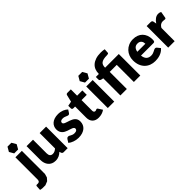

<svg xmlns="http://www.w3.org/2000/svg" viewBox="139 -1919 3265 3265"><g transform="rotate(-45 1771.5 -287.0)"><path d="M220 -518.5V1V37.5L201.5 102L159 150.5L89.5 178.5H38H19L-13.5 174L-31 169.5L-26 88L-25 77.5L-13 67.5H5H23L46 61.5L59.5 46.5L65 21V1V-518.5ZM238 -661 191.5 -742H98L51 -661L97.5 -580H191.5Z M488 -518.5V-189.5Q488 -151 505.5 -130Q523 -109 557 -109Q582.5 -109 604.8 -119.5Q627 -130 648 -149V-518.5H803V0H707Q678 0 669 -26L659.5 -56Q644.5 -41.5 628.5 -29.8Q612.5 -18 594.2 -9.8Q576 -1.5 555 3.2Q534 8 509 8Q466.5 8 433.8 -6.8Q401 -21.5 378.5 -48Q356 -74.5 344.5 -110.5Q333 -146.5 333 -189.5V-518.5Z M1240 -405Q1234 -395.5 1227.2 -391.5Q1220.5 -387.5 1210 -387.5Q1199 -387.5 1188 -392.2Q1177 -397 1164.2 -402.5Q1151.5 -408 1135.5 -412.8Q1119.5 -417.5 1099 -417.5Q1069.5 -417.5 1053.8 -406.2Q1038 -395 1038 -375Q1038 -360.5 1048.2 -351Q1058.5 -341.5 1075.5 -334.2Q1092.5 -327 1114 -320.5Q1135.5 -314 1158 -306Q1180.5 -298 1202 -287.2Q1223.5 -276.5 1240.5 -260.8Q1257.5 -245 1267.8 -222.5Q1278 -200 1278 -168.5Q1278 -130 1264 -97.5Q1250 -65 1222.2 -41.5Q1194.5 -18 1153.8 -5Q1113 8 1060 8Q1033.5 8 1007 3Q980.5 -2 955.8 -10.5Q931 -19 910 -30.8Q889 -42.5 874 -56L910 -113Q916.5 -123 925.5 -128.8Q934.5 -134.5 949 -134.5Q962.5 -134.5 973.2 -128.5Q984 -122.5 996.5 -115.5Q1009 -108.5 1025.8 -102.5Q1042.5 -96.5 1068 -96.5Q1086 -96.5 1098.5 -100.2Q1111 -104 1118.5 -110.5Q1126 -117 1129.5 -125Q1133 -133 1133 -141.5Q1133 -157 1122.5 -167Q1112 -177 1095 -184.2Q1078 -191.5 1056.2 -197.8Q1034.5 -204 1012 -212Q989.5 -220 967.8 -231.2Q946 -242.5 929 -259.8Q912 -277 901.5 -302Q891 -327 891 -362.5Q891 -395.5 903.8 -425.2Q916.5 -455 942 -477.5Q967.5 -500 1006 -513.2Q1044.5 -526.5 1096 -526.5Q1124 -526.5 1150.2 -521.5Q1176.5 -516.5 1199.5 -507.5Q1222.5 -498.5 1241.5 -486.2Q1260.5 -474 1275 -459.5Z M1545 8Q1508 8 1479.8 -2.8Q1451.5 -13.5 1432.2 -33.2Q1413 -53 1403 -81Q1393 -109 1393 -143.5V-411.5H1349Q1337 -411.5 1328.5 -419.2Q1320 -427 1320 -442V-502.5L1402.5 -518.5L1433 -645Q1439 -669 1467 -669H1548V-517.5H1674V-411.5H1548V-154Q1548 -136 1556.8 -124.2Q1565.5 -112.5 1582 -112.5Q1590.5 -112.5 1596.2 -114.2Q1602 -116 1606.2 -118.2Q1610.5 -120.5 1614.2 -122.2Q1618 -124 1623 -124Q1630 -124 1634.2 -120.8Q1638.5 -117.5 1643 -110.5L1690 -37Q1660 -14.5 1622.5 -3.2Q1585 8 1545 8Z M1923 -518.5V0H1768V-518.5ZM1941 -661 1894.5 -742H1801L1754 -661L1800.5 -580H1894.5Z M2071 0V-412L2037 -419Q2019.5 -423 2008.8 -431.5Q1998 -440 1998 -456.5V-517.5H2071V-525Q2071 -572 2087.2 -613.8Q2103.5 -655.5 2137.5 -686.2Q2171.5 -717 2224.2 -735Q2277 -753 2350 -753Q2372.5 -753 2396.5 -750.8Q2420.5 -748.5 2438 -744L2433 -665.5Q2432 -653 2420.5 -649Q2409 -645 2396 -645Q2344 -645 2310 -637Q2276 -629 2256.2 -613.2Q2236.5 -597.5 2228.8 -574Q2221 -550.5 2221 -520V-517.5H2550V0H2395V-411.5H2226V0Z M2899 -526.5Q2950.5 -526.5 2993.2 -510.5Q3036 -494.5 3066.8 -464Q3097.5 -433.5 3114.8 -389.2Q3132 -345 3132 -289Q3132 -271.5 3130.5 -260.5Q3129 -249.5 3125 -243Q3121 -236.5 3114.2 -234Q3107.5 -231.5 3097 -231.5H2798Q2805.5 -166.5 2837.5 -137.2Q2869.5 -108 2920 -108Q2947 -108 2966.5 -114.5Q2986 -121 3001.2 -129Q3016.5 -137 3029.2 -143.5Q3042 -150 3056 -150Q3074.5 -150 3084 -136.5L3129 -81Q3105 -53.5 3077.2 -36.2Q3049.5 -19 3020.2 -9.2Q2991 0.5 2961.8 4.2Q2932.5 8 2906 8Q2851.5 8 2803.8 -9.8Q2756 -27.5 2720.2 -62.5Q2684.5 -97.5 2663.8 -149.5Q2643 -201.5 2643 -270.5Q2643 -322.5 2660.8 -369Q2678.5 -415.5 2711.8 -450.5Q2745 -485.5 2792.2 -506Q2839.5 -526.5 2899 -526.5ZM2902 -419.5Q2857.5 -419.5 2832.5 -394.2Q2807.5 -369 2799.5 -321.5H2993Q2993 -340 2988.2 -357.5Q2983.5 -375 2972.8 -388.8Q2962 -402.5 2944.5 -411Q2927 -419.5 2902 -419.5Z M3221 0V-518.5H3313Q3324.5 -518.5 3332.2 -516.5Q3340 -514.5 3345.2 -510.2Q3350.5 -506 3353.2 -499Q3356 -492 3358 -482L3366.5 -433.5Q3395 -477.5 3430.5 -503Q3466 -528.5 3508 -528.5Q3543.5 -528.5 3565 -511.5L3545 -397.5Q3543 -387 3537 -382.8Q3531 -378.5 3521 -378.5Q3512.5 -378.5 3501 -380.8Q3489.5 -383 3472 -383Q3411 -383 3376 -318V0Z"/></g></svg>

Font: LatoHex
Style: Regular
Weight: 900
Designer: Lukasz Dziedzic
Foundry: tyPoland Lukasz Dziedzic
Version: Version 1.104; Western+Polish opensource